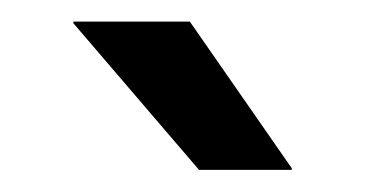

<svg xmlns="http://www.w3.org/2000/svg" viewBox="-20 -704 338 178"><path d="M156 -684 250.5 -548V-546.5H164.5L48 -682.5V-684Z"/></svg>

Font: Anek Bangla Medium Medium
Style: Regular
Weight: 500
Version: Version 1.003